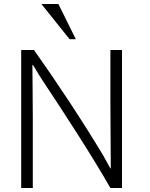

<svg xmlns="http://www.w3.org/2000/svg" viewBox="-20 -940 749 960"><path d="M86 -690V0H144V-353C144 -443 142 -572 142 -616C148 -616 166 -577 188 -545C301 -375 444 -155 532 0H590V-690H532V-433C532 -324 534 -171 534 -96C528 -102 516 -128 497 -161C397 -328 263 -531 150 -690ZM187 -920 328 -744H359L272 -920Z"/></svg>

Font: Repo Light
Style: Regular
Weight: 300
Designer: Stefan Peev
Foundry: Context Ltd
Version: Version 001.502